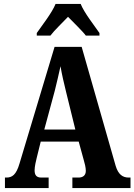

<svg xmlns="http://www.w3.org/2000/svg" viewBox="-20 -951 680 971"><path d="M166 -784V-771H235C255 -798 297 -837 324 -866C349 -840 400 -791 414 -771H483V-784C457 -822 406 -886 388 -931H261C243 -886 192 -822 166 -784ZM5 0H226V-53H189C163 -53 155 -67 155 -90C155 -109 162 -138 166 -154L186 -235H378L404 -140C408 -127 414 -104 414 -87C414 -62 397 -53 377 -53H346V0H640V-53H631C600 -53 578 -69 565 -112L393 -714H256L79 -125C62 -66 41 -53 12 -53H5ZM204 -296 257 -492C267 -532 277 -575 286 -616C293 -574 303 -532 314 -487L361 -296Z"/></svg>

Font: Noto Serif Hebrew ExtraCondensed ExtraBold
Style: Regular
Weight: 800
Width: 2
Designer: Monotype Design Team
Foundry: Monotype Imaging Inc.
Version: Version 2.004